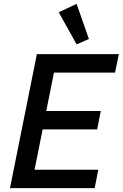

<svg xmlns="http://www.w3.org/2000/svg" viewBox="-20 -980 639 1000"><path d="M473 0H32L172 -698H599L579 -602H261L221 -402H505L486 -306H202L160 -96H492ZM379 -749 286 -916 379 -960 443 -777Z"/></svg>

Font: IBM Plex Sans Medium
Style: Italic
Weight: 500
Italic angle: -11.31°
Designer: Mike Abbink, Paul van der Laan, Pieter van Rosmalen
Foundry: Bold Monday
Version: Version 3.201